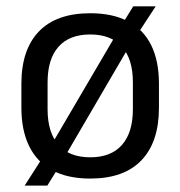

<svg xmlns="http://www.w3.org/2000/svg" viewBox="-20 -542 560 596"><path d="M260.1 12.3Q190.2 12.3 142.6 -13.1Q95 -38.6 70.7 -87.9Q46.4 -137.2 46.4 -207.7V-281.9Q46.4 -388 100.9 -444.5Q155.3 -500.9 260.1 -500.9Q329.9 -500.9 377.5 -475.7Q425.2 -450.6 449.3 -401.8Q473.4 -353 473.4 -281.9V-207.7Q473.4 -101.2 419.1 -44.5Q364.9 12.3 260.1 12.3ZM56.6 34.1 116.6 -59.7 134.5 -83.7 347 -445.9 358 -464.4 393.4 -522.3H463.2L406.4 -435.4L388.3 -410.4L177.7 -49.7L165.8 -28.7L126.9 34.1ZM260.1 -53.7Q324.8 -53.7 358.6 -92.2Q392.5 -130.7 392.5 -203V-286.6Q392.5 -358.5 358.7 -396.7Q324.9 -435 260.1 -435Q195.3 -435 161.5 -396.7Q127.7 -358.5 127.7 -286.6V-203Q127.7 -130.7 161.5 -92.2Q195.3 -53.7 260.1 -53.7Z"/></svg>

Font: Anek Gurmukhi Medium
Style: Regular
Weight: 500
Designer: Sarang Kulkarni (Gurmukhi), Yesha Goshar (Latin)
Foundry: Ek Type
Version: Version 1.003